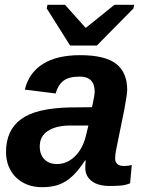

<svg xmlns="http://www.w3.org/2000/svg" viewBox="-20 -767 596 797"><path d="M436 5Q387 5 360.5 -15.5Q334 -36 334 -70Q334 -79 334.5 -86.5Q335 -94 336 -101H333Q312 -69 292.5 -48Q273 -27 252 -14Q231 -1 207 4.5Q183 10 155 10Q120 10 92.5 -1Q65 -12 45.5 -31.5Q26 -51 15.5 -77.5Q5 -104 5 -136Q5 -226 67 -272Q129 -318 269 -321L362 -322Q373 -371 373 -386Q373 -449 311 -449Q265 -449 242.5 -431Q220 -413 211 -379L83 -395Q100 -465 158 -501.5Q216 -538 313 -538Q415 -538 461.5 -502.5Q508 -467 508 -394Q508 -378 497 -317L462 -145Q458 -125 458 -110Q458 -98 462.5 -91.5Q467 -85 473.5 -82Q480 -79 486.5 -78.5Q493 -78 497 -78Q512 -78 527 -82L520 -6Q500 2 479 3.5Q458 5 436 5ZM347 -246H268Q211 -245 178 -223Q145 -201 145 -159Q145 -125 164.5 -105.5Q184 -86 216 -86Q258 -86 290.5 -117.5Q323 -149 336 -201ZM382 -578H271L174 -732L177 -747H250L335 -652H337L455 -747H537L534 -732Z"/></svg>

Font: Libra Sans Modern
Style: Bold Italic
Weight: 700
Italic angle: -12°
Foundry: Stefan Peev, Context Ltd
Version: Version 1.000